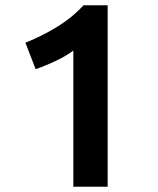

<svg xmlns="http://www.w3.org/2000/svg" viewBox="-20 -713 604 733"><path d="M260 0V-520Q232 -499 193 -480.5Q154 -462 116 -449L77 -550Q136 -573 195.5 -609Q255 -645 299 -693H391V0Z"/></svg>

Font: Ubuntu Sans
Style: Bold
Weight: 700
Designer: Dalton Maag Ltd
Foundry: Dalton Maag Ltd
Version: Version 1.006; ttfautohint (v1.8.4.7-5d5b)